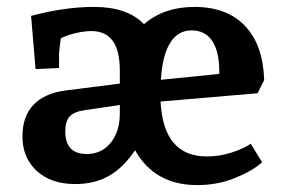

<svg xmlns="http://www.w3.org/2000/svg" viewBox="-20 -523 824 556"><path d="M45 -128Q45 -186 77 -219.5Q109 -253 170 -261L327 -281V-318Q327 -376 306.5 -404.5Q286 -433 245 -433Q225 -433 200.5 -427.5Q176 -422 156 -412L151 -370V-326L83 -323L70 -477Q168 -503 252 -503Q349 -503 397 -453Q455 -503 543 -503Q637 -503 689.5 -448Q742 -393 745 -291L726 -253L445 -229Q453 -70 579 -70Q616 -70 651.5 -81.5Q687 -93 706 -107L739 -53Q711 -28 660.5 -7.5Q610 13 551 13Q428 13 371 -88Q338 -38 296 -14Q254 10 198 10Q128 10 86.5 -28Q45 -66 45 -128ZM231 -77Q274 -77 300.5 -109.5Q327 -142 327 -195V-219L226 -204Q195 -200 182 -186Q169 -172 169 -143Q169 -77 231 -77ZM615 -309V-315Q615 -374 594.5 -404.5Q574 -435 535 -435Q495 -435 472.5 -398.5Q450 -362 446 -292Z"/></svg>

Font: Andada Pro
Style: Bold
Weight: 700
Designer: Carolina Giovagnoli
Foundry: Huerta Tipografica
Version: Version 3.005; ttfautohint (v1.8.4)